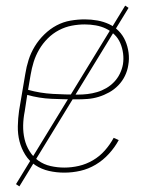

<svg xmlns="http://www.w3.org/2000/svg" viewBox="-20 -607 540 684"><path d="M209 8Q181 8 154.5 2Q128 -4 106 -18.5Q84 -33 70 -55.5Q56 -78 49.5 -103.5Q43 -129 43.5 -157Q44 -185 48 -213L70 -343Q74 -369 82 -394Q90 -419 104 -442Q118 -465 138 -484.5Q158 -504 181.5 -516.5Q205 -529 231 -533.5Q257 -538 282 -538Q305 -538 327 -534Q349 -530 368.5 -521Q388 -512 403 -496.5Q418 -481 426.5 -461.5Q435 -442 438 -419.5Q441 -397 437 -375Q434 -355 425 -336.5Q416 -318 401.5 -303Q387 -288 369 -278Q351 -268 331.5 -262Q312 -256 292 -254.5Q272 -253 253 -253Q208 -253 163.5 -255Q119 -257 77 -269L68 -210Q63 -185 62.5 -160Q62 -135 67.5 -111.5Q73 -88 85.5 -68Q98 -48 117 -34.5Q136 -21 160 -15.5Q184 -10 209 -10Q235 -10 261 -16Q287 -22 311 -36Q335 -50 353.5 -71Q372 -92 385 -116L403 -108Q389 -82 368 -59Q347 -36 321 -20.5Q295 -5 266.5 1.5Q238 8 209 8ZM258 -270Q275 -270 292 -272Q309 -274 326 -279Q343 -284 358.5 -293Q374 -302 386.5 -315Q399 -328 407 -344.5Q415 -361 418 -378Q421 -397 418.5 -416.5Q416 -436 408.5 -453.5Q401 -471 387.5 -484Q374 -497 357.5 -505Q341 -513 321.5 -516.5Q302 -520 282 -520Q259 -520 235.5 -515.5Q212 -511 190 -499.5Q168 -488 150 -470Q132 -452 119.5 -430.5Q107 -409 100 -386.5Q93 -364 89 -340L80 -287Q123 -275 168 -272.5Q213 -270 258 -270ZM49 57 37 49 426 -587 438 -579Z"/></svg>

Font: Iosevka Slab Thin
Style: Italic
Weight: 100
Italic angle: -9°
Monospace: yes
Designer: Belleve Invis
Foundry: Belleve Invis
Version: Version 11.1.1; ttfautohint (v1.8.3)